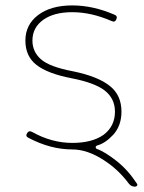

<svg xmlns="http://www.w3.org/2000/svg" viewBox="-20 -575 540 720"><path d="M486.3 125Q471.7 125 462.9 113.3Q423.8 60.5 369.1 25.4Q307.6 -14.6 251 -14.6Q168.9 -14.6 85.9 -58.6Q74.2 -64.5 82 -76.2Q88.9 -86.9 100.6 -80.1Q173.8 -39.1 251 -39.1Q325.2 -39.1 368.2 -69.3Q411.1 -101.6 411.1 -156.2Q411.1 -205.1 373 -235.4Q335 -264.6 250 -281.2Q158.2 -298.8 116.2 -332Q75.2 -364.3 75.2 -422.9Q75.2 -482.4 123 -518.6Q170.9 -554.7 251 -554.7Q329.1 -554.7 410.2 -519.5Q421.9 -514.6 416 -502Q411.1 -490.2 398.4 -496.1Q322.3 -529.3 251 -529.3Q182.6 -529.3 142.6 -501Q101.6 -471.7 101.6 -422.9Q101.6 -380.9 133.8 -352.5Q166 -324.2 253.9 -307.6Q348.6 -288.1 392.6 -252Q435.5 -217.8 435.5 -156.2Q435.5 -103.5 404.3 -69.3Q374 -37.1 343.8 -29.3Q338.9 -27.3 338.9 -23.4V-22.5Q338.9 -18.6 342.8 -16.6Q372.1 -6.8 418 29.3Q460 62.5 493.2 113.3Q495.1 115.2 495.1 117.2Q495.1 119.1 494.1 121.1Q491.2 125 486.3 125Z"/></svg>

Font: Rounded-X Mgen+ 2m thin
Style: Regular
Weight: 100
Designer: [Source Han Sans]
Ryoko NISHIZUKA  (kana & ideographs); Paul D. Hunt (Latin, Greek & Cyrillic); Wenlong ZHANG  (bopomofo
Version: Version 1.059.20150602